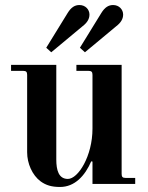

<svg xmlns="http://www.w3.org/2000/svg" viewBox="-20 -732 590 764"><path d="M298 -542 318 -524 443 -628C460 -641 470 -656 470 -674C470 -694 454 -712 430 -712C412 -712 397 -703 383 -680ZM164 -542 184 -524 309 -628C326 -641 336 -656 336 -674C336 -694 320 -712 296 -712C278 -712 263 -703 249 -680ZM24 -450H72C84 -450 88 -446 88 -434V-126C88 -82 108 -35 142 -10C163 5 185 12 219 12C277 12 318 -32 343 -90L348 -89V0H518V-24H480C468 -24 464 -28 464 -40V-474H284V-450H332C344 -450 348 -446 348 -434V-220C348 -111 291 -20 250 -20C213 -20 204 -56 204 -97V-474H24Z"/></svg>

Font: Old Standard
Style: Bold
Weight: 700
Designer: Alexey Kryukov <alexios@thessalonica.org.ru>
Version: Version 2.0.2